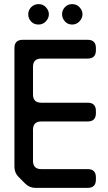

<svg xmlns="http://www.w3.org/2000/svg" viewBox="-20 -904 525 931"><path d="M102 -14Q123 7 151 7H405Q445 7 445 -33V-44Q445 -84 405 -84H180Q140 -84 140 -124V-275Q140 -315 180 -315H405Q445 -315 445 -355V-366Q445 -406 405 -406H180Q140 -406 140 -446V-580Q140 -620 180 -620H405Q445 -620 445 -660V-671Q445 -711 405 -711H90Q50 -711 50 -671V-95Q50 -66 70 -46ZM167 -785Q188 -785 202.5 -800.5Q217 -816 217 -835Q217 -853 203 -868.5Q189 -884 167 -884Q146 -884 131.5 -869.5Q117 -855 117 -835Q117 -815 130.5 -800Q144 -785 167 -785ZM330 -785Q351 -785 365.5 -800.5Q380 -816 380 -835Q380 -853 366 -868.5Q352 -884 330 -884Q309 -884 295 -869.5Q281 -855 281 -835Q281 -816 294.5 -800.5Q308 -785 330 -785Z"/></svg>

Font: WDXL Lubrifont JP N
Style: Regular
Weight: 400
Designer: [WDXL Lubrifont] Copyright 2020-2022 (c) NightFurySL2001, Skr-ZERO; [ZCOOL QingKe HuangYou] Copyright 2018-2022 (c) The 
Version: Version 2.001;hotconv 1.1.1;makeotfexe 2.6.0